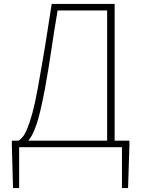

<svg xmlns="http://www.w3.org/2000/svg" viewBox="-20 -746 715 973"><path d="M272 -693Q262 -636 254.5 -587.5Q247 -539 240 -491.5Q233 -444 225 -395.5Q217 -347 207 -292Q195 -230 184.5 -185.5Q174 -141 163.5 -111Q153 -81 143 -62.5Q133 -44 123 -33H523V-693ZM636 -33V-13L629 207H598V0H77V207H46L40 -13V-33H73Q83 -38 94.5 -51.5Q106 -65 118.5 -95Q131 -125 144.5 -174.5Q158 -224 172 -301Q182 -360 191 -410Q200 -460 208 -509.5Q216 -559 224 -611Q232 -663 242 -726H561V-33Z"/></svg>

Font: SpoqaHanSans
Style: Thin
Weight: 250
Designer: [Spoqa Han Sans] Dong-huui Kim \uAE40 \uB3D9 \uD718   [Noto Sans] Ryoko NISHIZUKA \u897F \u585A \u6DBC \u5B50  (kana & i
Foundry: Spoqa (http://bi.spoqa.com)
Version: Version 1.004;PS 1.004;hotconv 1.0.82;makeotf.lib2.5.63406